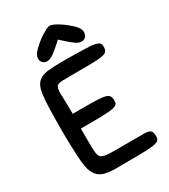

<svg xmlns="http://www.w3.org/2000/svg" viewBox="-223 -1030 1005 1141"><g transform="rotate(-30 279.5 -459.0)"><path d="M66 -152Q64 -184 62 -239Q60 -294 60 -352Q60 -385 60.5 -420.5Q61 -456 62 -493Q64 -567 71.5 -609Q79 -651 101.5 -672Q124 -693 165 -698Q206 -703 274 -703Q275 -703 295.5 -703Q316 -703 345 -702.5Q374 -702 405.5 -701Q437 -700 458 -699Q480 -697 493.5 -693.5Q507 -690 514 -684.5Q521 -679 523 -671.5Q525 -664 525 -655Q525 -632 512 -621.5Q499 -611 459 -608Q439 -606 400.5 -605.5Q362 -605 322 -605Q282 -605 250 -604.5Q218 -604 210 -604Q184 -603 173.5 -592.5Q163 -582 163 -543Q163 -534 164.5 -499.5Q166 -465 166 -403H249Q302 -403 335.5 -401.5Q369 -400 387.5 -395Q406 -390 413 -379Q420 -368 420 -350Q420 -341 418.5 -333.5Q417 -326 410 -320.5Q403 -315 390 -311.5Q377 -308 353 -306Q324 -304 298.5 -303.5Q273 -303 248 -303H164Q164 -288 164 -267Q164 -246 164 -224Q164 -202 164.5 -181Q165 -160 166 -147Q167 -131 170.5 -120Q174 -109 183.5 -102Q193 -95 211.5 -92Q230 -89 261 -89H476Q511 -89 520 -76Q529 -63 529 -41Q529 -23 521 -13.5Q513 -4 482.5 0.5Q452 5 391.5 6Q331 7 225 7Q180 7 151 -1Q122 -9 104 -28Q86 -47 77.5 -77.5Q69 -108 66 -152ZM310 -925Q320 -925 337.5 -916.5Q355 -908 374 -895.5Q393 -883 411.5 -867.5Q430 -852 443 -839Q454 -827 460.5 -815.5Q467 -804 467 -791Q467 -774 456.5 -761Q446 -748 426 -748Q409 -748 387.5 -763Q366 -778 331 -810L310 -829L289 -810Q254 -778 231.5 -763.5Q209 -749 192 -749Q174 -749 162.5 -760.5Q151 -772 151 -789Q151 -798 156.5 -810.5Q162 -823 177 -839Q190 -852 208.5 -867.5Q227 -883 246 -895.5Q265 -908 282 -916.5Q299 -925 310 -925Z"/></g></svg>

Font: Sniglet
Style: Regular
Weight: 400
Designer: Haley Fiege
Foundry: Haley Fiege, Pablo Impallari, Brenda Gallo
Version: Version 2.000; ttfautohint (v0.95) -l 8 -r 50 -G 200 -x 14 -